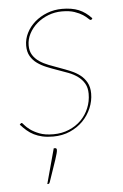

<svg xmlns="http://www.w3.org/2000/svg" viewBox="-51 -534 490 767"><g transform="rotate(-5 194.0 -151.0)"><path d="M18.5 0ZM342.5 -446Q341 -443 337.5 -443Q334 -443 327.5 -449.8Q321 -456.5 308.5 -464.8Q296 -473 276 -480Q256 -487 225.5 -487Q197 -487 171 -477Q145 -467 125 -449.8Q105 -432.5 93.2 -410Q81.5 -387.5 81.5 -363Q81.5 -340 91.5 -324.2Q101.5 -308.5 117.8 -297.5Q134 -286.5 154.8 -278.5Q175.5 -270.5 197.2 -262.8Q219 -255 240 -246.2Q261 -237.5 277.2 -225Q293.5 -212.5 303.5 -194.2Q313.5 -176 313.5 -150Q313.5 -120.5 301.5 -92Q289.5 -63.5 267.8 -41.2Q246 -19 215.5 -5.5Q185 8 147.5 8Q123.5 8 104.8 3.8Q86 -0.5 71 -8Q56 -15.5 43.2 -26.5Q30.5 -37.5 18.5 -51L21.5 -54Q24.5 -57 26.5 -57Q29 -57 36 -48.2Q43 -39.5 57 -29Q71 -18.5 93.2 -9.8Q115.5 -1 149.5 -1Q183.5 -1 212 -13Q240.5 -25 260.8 -45.2Q281 -65.5 292.2 -92.5Q303.5 -119.5 303.5 -150Q303.5 -174.5 293.5 -191.5Q283.5 -208.5 267.2 -220.2Q251 -232 230 -240Q209 -248 187.2 -255.5Q165.5 -263 144.8 -271.5Q124 -280 107.8 -291.8Q91.5 -303.5 81.5 -320.8Q71.5 -338 71.5 -363Q71.5 -389.5 83.8 -413.8Q96 -438 117.2 -456.5Q138.5 -475 166.8 -486Q195 -497 227.5 -497Q266 -497 293.5 -485.8Q321 -474.5 344.5 -449ZM151 55Q157.5 55 157.5 62.5Q157.5 68 155 77Q152.5 86 147.8 100.8Q143 115.5 135.5 136.8Q128 158 118 188Q117 191 115.5 193Q114 195 110.5 195H107.5L145.5 55Z"/></g></svg>

Font: Lato Hairline
Style: Italic
Weight: 100
Italic angle: -7°
Designer: Lukasz Dziedzic
Foundry: tyPoland Lukasz Dziedzic
Version: Version 2.007; 2014-02-27